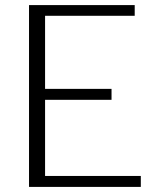

<svg xmlns="http://www.w3.org/2000/svg" viewBox="-20 -734 608 754"><path d="M94 0V-714H509V-672H157V-385H418V-342H157V-43H533V0Z"/></svg>

Font: Afta sans
Style: Regular
Weight: 400
Designer: par.qink
Foundry: Oriol Esparraguera Font
Version: Version 1.000